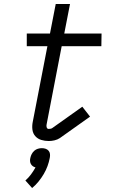

<svg xmlns="http://www.w3.org/2000/svg" viewBox="-20 -699 590 968"><path d="M226 12Q206 12 188 6.5Q170 1 158 -12.5Q146 -26 143.5 -45Q141 -64 145 -84L219 -466H115V-530H232L261 -679H333L304 -530H492L491 -466H291L215 -72Q213 -64 215.5 -56.5Q218 -49 226 -49Q231 -49 235.5 -50Q240 -51 243 -53L395 -161L434 -111L282 -3Q270 5 255 8.5Q240 12 226 12ZM142 249 108 211Q124 197 136.5 180Q149 163 159 145Q151 143 145 138.5Q139 134 135.5 127.5Q132 121 131.5 113Q131 105 133 97Q135 87 140 77.5Q145 68 153 61Q161 54 171 51Q181 48 191 48Q201 48 210 51Q219 54 225 61Q231 68 232 77.5Q233 87 231 97Q227 118 219.5 138.5Q212 159 200.5 178.5Q189 198 174.5 216Q160 234 142 249Z"/></svg>

Font: Lode Term
Style: Italic
Weight: 400
Italic angle: -11°
Monospace: yes
Designer: Belleve Invis
Foundry: Belleve Invis
Version: Version 29.2.0